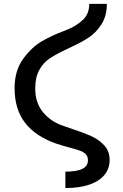

<svg xmlns="http://www.w3.org/2000/svg" viewBox="-20 -809 640 1000"><path d="M438 25Q438 6 426.5 -5.8Q415 -17.5 396.5 -24.2Q378 -31 342 -40.5Q326 -45 307.2 -50.2Q288.5 -55.5 273 -61Q165.5 -98.5 110.8 -169Q56 -239.5 56 -350Q56 -441.5 101 -503Q146 -564.5 199.5 -595Q253 -625.5 311.5 -647L324 -652Q376.5 -672.5 410.8 -704.5Q445 -736.5 445 -789H536.5Q536.5 -725.5 508.2 -682Q480 -638.5 443.2 -614.2Q406.5 -590 356 -566.5L342.5 -560L319.5 -549Q267 -524 236.5 -503.2Q206 -482.5 184.8 -444.8Q163.5 -407 163.5 -347Q163.5 -279 199 -231Q234.5 -183 297 -158Q312 -152 356 -137.5Q416.5 -117.5 455.5 -100Q494.5 -82.5 522.8 -52Q551 -21.5 551 24Q551 68 524.8 101Q498.5 134 446.5 152.2Q394.5 170.5 320.5 170.5V85Q379.5 85 408.8 70.5Q438 56 438 25Z"/></svg>

Font: JuliaMono SemiBold
Style: Regular
Weight: 600
Monospace: yes
Designer: cormullion
Foundry: corm
Version: Version 0.055; ttfautohint (v1.8.4)